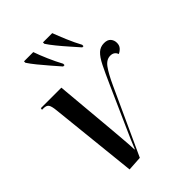

<svg xmlns="http://www.w3.org/2000/svg" viewBox="-223 -871 981 981"><g transform="rotate(-45 268.0 -380.0)"><path d="M74 -470Q71 -502 63.5 -514Q56 -526 34 -526H23L25 -536H173L203 -199Q206 -164 209.5 -120.5Q213 -77 214 -48H216Q225 -70 236.5 -97.5Q248 -125 261 -153L358 -371Q385 -432 404 -470Q423 -508 442 -525.5Q461 -543 488 -543Q513 -543 524.5 -529.5Q536 -516 536 -497Q536 -479 526 -467.5Q516 -456 502 -450Q493 -475 465 -475Q437 -475 415.5 -445.5Q394 -416 367 -357L203 1L124 6ZM256 -606Q236 -629 212.5 -656Q189 -683 167.5 -709.5Q146 -736 133 -756V-766H200Q211 -734 229 -692.5Q247 -651 266 -616V-606ZM394 -606Q374 -629 350 -656Q326 -683 304.5 -709.5Q283 -736 270 -756V-766H337Q349 -734 366.5 -692.5Q384 -651 403 -616V-606Z"/></g></svg>

Font: Noto Serif Display ExtraCondensed SemiBold
Style: Italic
Weight: 600
Width: 2
Italic angle: -12°
Designer: Monotype Design Team
Foundry: Monotype Imaging Inc.
Version: Version 2.009